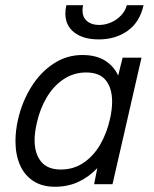

<svg xmlns="http://www.w3.org/2000/svg" viewBox="-20 -710 594 740"><path d="M525.4 -487.8 413.6 0H342.8L355 -62Q321.8 -27.3 281.7 -8.8Q241.7 9.8 191.4 9.8Q142.1 9.8 107.9 -12.7Q73.7 -35.2 56.6 -75Q39.6 -114.7 39.6 -166.5Q39.6 -207 49.8 -251Q65.9 -319.8 101.3 -376.2Q136.7 -432.6 187.3 -465.3Q237.8 -498 296.9 -498Q349.6 -498 383.8 -477.1Q418 -456.1 435.5 -418.9L452.6 -487.8ZM412.1 -318.4Q412.1 -370.1 387.9 -400.4Q363.8 -430.7 312 -430.7Q263.7 -430.7 224.6 -404.3Q185.5 -377.9 159.7 -334Q133.8 -290 122.1 -236.8Q113.3 -198.2 113.3 -169.9Q113.3 -118.2 138.2 -87.4Q163.1 -56.6 214.4 -56.6Q263.7 -56.6 302.2 -82.8Q340.8 -108.9 366.2 -152.8Q391.6 -196.8 403.8 -251Q412.1 -287.1 412.1 -318.4ZM231.9 -657.7Q231.9 -674.8 235.8 -689.9H300.3Q297.9 -678.7 297.9 -670.4Q297.9 -643.6 315.4 -628.7Q333 -613.8 361.8 -613.8Q385.7 -613.8 408.4 -623.8Q431.2 -633.8 447.3 -651.4Q463.4 -668.9 468.8 -689.9H533.2Q519 -625 472.4 -591.6Q425.8 -558.1 360.4 -558.1Q301.3 -558.1 266.6 -584.7Q231.9 -611.3 231.9 -657.7Z"/></svg>

Font: Acari Sans
Style: Italic
Weight: 400
Italic angle: -13°
Designer: Alfredo Marco Pradil and Stefan Peev
Foundry: Hanken Design Co.
Version: Version 1.045;January 11, 2019;FontCreator 11.5.0.2425 64-bi